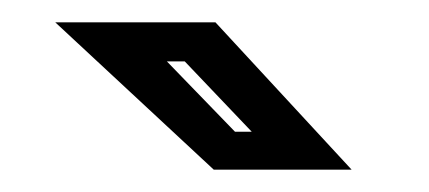

<svg xmlns="http://www.w3.org/2000/svg" viewBox="-20 -708 384 172"><path d="M295 -556H171.5L29.5 -688H173ZM205.5 -590 145.5 -653H129.5L190.5 -590Z"/></svg>

Font: Tourney Condensed Regular
Style: Bold
Weight: 700
Width: 3
Designer: Tyler Finck
Foundry: Etcetera Type Co
Version: Version 1.010; ttfautohint (v1.8.3)